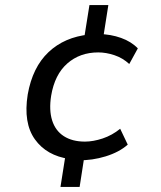

<svg xmlns="http://www.w3.org/2000/svg" viewBox="-20 -627 640 762"><path d="M220 115 241 -18 256 4Q165 -9 118.5 -74Q72 -139 90 -252Q109 -360 172.5 -420Q236 -480 334 -490L312 -463L335 -607H410L388 -467L373 -492Q420 -491 460.5 -476.5Q501 -462 527 -435L493 -373Q467 -397 434 -408Q401 -419 370 -419Q297 -419 247 -375Q197 -331 183 -247Q174 -190 187 -149Q200 -108 233.5 -86.5Q267 -65 317 -65Q350 -65 387.5 -77.5Q425 -90 457 -116L487 -53Q453 -23 399.5 -6.5Q346 10 292 9L316 -14L296 115Z"/></svg>

Font: Mulish ExtraLight Medium
Style: Italic
Weight: 500
Italic angle: -9°
Version: Version 3.603